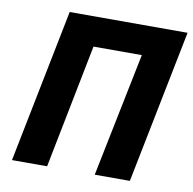

<svg xmlns="http://www.w3.org/2000/svg" viewBox="-75 -726 806 802"><g transform="rotate(10 328.5 -325.5)"><path d="M27 0 157 -651H657L527 0H378L485 -526H280L176 0Z"/></g></svg>

Font: Source Sans 3 ExtraBold
Style: Italic
Weight: 800
Italic angle: -11°
Version: Version 3.052;hotconv 1.1.0;makeotfexe 2.6.0